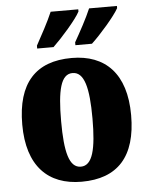

<svg xmlns="http://www.w3.org/2000/svg" viewBox="-54 -811 674 866"><g transform="rotate(-5 282.5 -378.0)"><path d="M306 -619V-606H381C421 -643 489 -721 508 -756V-766H382C363 -721 331 -663 306 -619ZM133 -619V-606H207C246 -643 315 -721 333 -756V-766H208C189 -721 157 -663 133 -619ZM281 10C444 10 529 -82 529 -270C529 -458 436 -550 284 -550C121 -550 36 -458 36 -270C36 -82 129 10 281 10ZM283 -58C230 -58 212 -131 212 -270C212 -410 229 -482 282 -482C335 -482 354 -410 354 -270C354 -131 336 -58 283 -58Z"/></g></svg>

Font: Noto Serif Bengali Condensed Black
Style: Regular
Weight: 900
Width: 3
Designer: Juan Bruce, Universal Thirst, Indian Type Foundry and the Monotype Design Team.
Foundry: Monotype Imaging Inc.
Version: Version 2.003